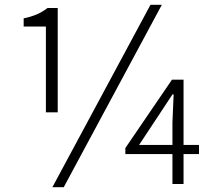

<svg xmlns="http://www.w3.org/2000/svg" viewBox="-20 -762 891 795"><path d="M219 -297V-729H177C150 -708 121 -695 78 -686V-652H170V-297ZM603 -742 197 13H244L650 -742ZM556 -162 634 -280 694 -371H699L694 -255V-162ZM804 -162H740V-432H692L499 -149V-124H694V0H740V-124H804Z"/></svg>

Font: Noto Sans CJK Light
Style: Regular
Weight: 300
Designer: Ryoko NISHIZUKA (kana & ideographs); Paul D. Hunt (Latin, Greek & Cyrillic); Wenlong ZHANG (bopomofo); Sandoll Communica
Foundry: Adobe Systems Incorporated
Version: Version 1.000;PS 1;hotconv 1.0.78;makeotf.lib2.5.61930